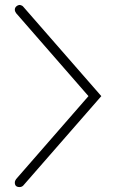

<svg xmlns="http://www.w3.org/2000/svg" viewBox="-20 -756 464 777"><path d="M40 -17Q40 -24 45 -31L338 -367L45 -703Q40 -710 40 -717Q40 -725 46.5 -730.5Q53 -736 61 -736Q70 -734 74 -729L390 -367L74 -5Q68 1 59 1Q40 1 40 -17Z"/></svg>

Font: Aaram
Style: Regular
Weight: 400
Designer: Tharique Azeez
Foundry: Tharique Azeez
Version: Version 1.7